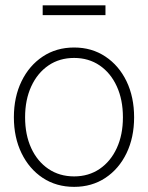

<svg xmlns="http://www.w3.org/2000/svg" viewBox="-20 -707 567 736"><path d="M264.2 9.3Q195.8 9.3 143.8 -25.1Q91.8 -59.6 62.5 -119.9Q33.2 -180.2 33.2 -257.3Q33.2 -335 62.5 -395.3Q91.8 -455.6 143.8 -490.2Q195.8 -524.9 264.2 -524.9Q332 -524.9 384 -490.2Q436 -455.6 465.1 -395.3Q494.1 -335 494.1 -257.3Q494.1 -180.2 465.1 -119.9Q436 -59.6 384 -25.1Q332 9.3 264.2 9.3ZM264.2 -30.8Q319.8 -30.8 362.1 -59.6Q404.3 -88.4 427.7 -139.4Q451.2 -190.4 451.2 -257.3Q451.2 -324.7 427.7 -376Q404.3 -427.2 362.1 -456.1Q319.8 -484.9 264.2 -484.9Q208 -484.9 165.8 -456.1Q123.5 -427.2 99.9 -376Q76.2 -324.7 76.2 -257.3Q76.2 -190.4 99.6 -139.4Q123 -88.4 165.5 -59.6Q208 -30.8 264.2 -30.8ZM384.3 -686.5V-648.9H143.6V-686.5Z"/></svg>

Font: Inter Display ExtraLight
Style: Regular
Weight: 200
Designer: Rasmus Andersson
Foundry: rsms
Version: Version 4.000;git-a52131595